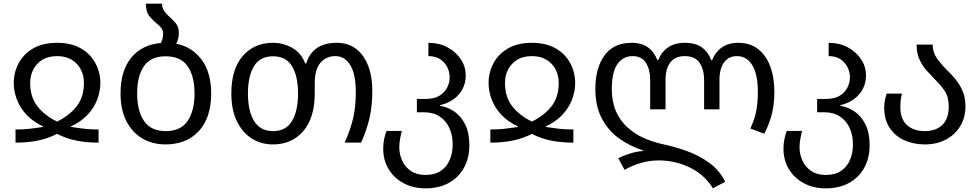

<svg xmlns="http://www.w3.org/2000/svg" viewBox="-20 -780 5354 1050"><path d="M64.9 0V-71.8Q105 -71.8 138.9 -75.4Q172.9 -79.1 215.8 -85.9V-88.9Q163.1 -112.8 127 -150.4Q90.8 -188 73 -233.9Q55.2 -279.8 55.2 -326.2Q55.2 -382.8 81.5 -433.3Q107.9 -483.9 160.9 -514.9Q213.9 -545.9 292 -545.9Q370.1 -545.9 423.1 -514.9Q476.1 -483.9 502.4 -433.3Q528.8 -382.8 528.8 -326.2Q528.8 -279.8 511 -233.9Q493.2 -188 457 -150.4Q420.9 -112.8 368.2 -88.9V-85.9Q412.1 -79.1 445.6 -75.4Q479 -71.8 519 -71.8V0Q450.2 0 395.5 -11.5Q340.8 -22.9 292 -47.9Q243.2 -22.9 188.5 -11.5Q133.8 0 64.9 0ZM292 -115.2Q357.9 -147 398.4 -197.5Q439 -248 439 -327.1Q439 -367.2 421.9 -400.1Q404.8 -433.1 372.3 -453.1Q339.8 -473.1 292 -473.1Q244.1 -473.1 211.7 -453.1Q179.2 -433.1 162.1 -400.1Q145 -367.2 145 -327.1Q145 -248 185.5 -197.5Q226.1 -147 292 -115.2Z M943.8 -541Q1029.8 -523.9 1082.3 -453.9Q1134.8 -383.8 1134.8 -269Q1134.8 -136.2 1067.4 -63.2Q1000 9.8 884.8 9.8Q814 9.8 758.5 -22.7Q703.1 -55.2 671.1 -117.7Q639.2 -180.2 639.2 -269Q639.2 -394 698 -465.1Q756.8 -536.1 859.9 -544.9Q864.7 -554.2 868.4 -566.7Q872.1 -579.1 872.1 -595.2Q872.1 -613.8 862.5 -626.5Q853 -639.2 838.9 -649.9Q817.9 -667 797.9 -690.4Q777.8 -713.9 777.8 -759.8H866.2Q866.2 -736.8 877.2 -720.9Q888.2 -705.1 903.8 -690.9Q923.8 -673.8 940.9 -653.3Q958 -632.8 958 -601.1Q958 -566.9 943.8 -541ZM887.2 -63Q967.8 -63 1005.9 -118.4Q1043.9 -173.8 1043.9 -269Q1043.9 -363.8 1005.9 -418Q967.8 -472.2 885.7 -472.2Q804.2 -472.2 767.1 -418Q730 -363.8 730 -269Q730 -173.8 767.6 -118.4Q805.2 -63 887.2 -63Z M1472.2 9.8Q1407.7 9.8 1356.4 -22.7Q1305.2 -55.2 1275.1 -117.7Q1245.1 -180.2 1245.1 -269Q1245.1 -401.9 1307.6 -473.9Q1370.1 -545.9 1473.1 -545.9Q1528.8 -545.9 1578.4 -518.1Q1627.9 -490.2 1648.9 -433.1H1654.8Q1689 -545.9 1821.8 -545.9Q1884.8 -545.9 1927.7 -512.5Q1970.7 -479 1993.4 -420.4Q2016.1 -361.8 2016.1 -286.1Q2016.1 -201.2 2001 -135.5Q1985.8 -69.8 1955.1 0H1864.7Q1897 -70.8 1911.4 -134.5Q1925.8 -198.2 1925.8 -276.9Q1925.8 -374 1895.8 -423.6Q1865.7 -473.1 1814 -473.1Q1763.2 -473.1 1732.2 -436.5Q1701.2 -399.9 1701.2 -323.2V-269Q1701.2 -136.2 1638.7 -63.2Q1576.2 9.8 1472.2 9.8ZM1474.1 -63Q1543.9 -63 1576.9 -118.4Q1609.9 -173.8 1609.9 -269Q1609.9 -363.8 1576.9 -418Q1543.9 -472.2 1473.1 -472.2Q1401.9 -472.2 1368.9 -418Q1335.9 -363.8 1335.9 -269Q1335.9 -173.8 1369.4 -118.4Q1402.8 -63 1474.1 -63Z M2306.6 250Q2238.8 250 2186.3 221.4Q2133.8 192.9 2104.7 144Q2075.7 95.2 2075.7 33.2Q2075.7 3.9 2081.3 -21.5Q2086.9 -46.9 2093.8 -64H2177.7Q2172.9 -47.9 2168.2 -22.5Q2163.6 2.9 2163.6 24.9Q2163.6 64 2179.2 98.4Q2194.8 132.8 2226.8 154.8Q2258.8 176.8 2306.6 176.8Q2357.9 176.8 2390.9 154.3Q2423.8 131.8 2439.7 94Q2455.6 56.2 2455.6 9.8Q2455.6 -40 2437.7 -79.6Q2419.9 -119.1 2384.8 -142.6Q2349.6 -166 2298.8 -166H2259.8V-238.8H2305.7Q2354 -238.8 2382.8 -256.3Q2411.6 -273.9 2425.3 -301Q2439 -328.1 2439 -356Q2439 -403.8 2408 -438.5Q2377 -473.1 2322.8 -473.1V-545.9Q2380.9 -545.9 2426.8 -521.5Q2472.7 -497.1 2499.8 -456.5Q2526.9 -416 2526.9 -368.2Q2526.9 -306.2 2488.3 -262.7Q2449.7 -219.2 2386.7 -205.1V-201.2Q2428.7 -194.8 2465.3 -169.4Q2502 -144 2524.4 -98.6Q2546.9 -53.2 2546.9 14.2Q2546.9 85 2516.8 138.4Q2486.8 191.9 2433.3 220.9Q2379.9 250 2306.6 250Z M2661.6 0V-71.8Q2701.7 -71.8 2735.6 -75.4Q2769.5 -79.1 2812.5 -85.9V-88.9Q2759.8 -112.8 2723.6 -150.4Q2687.5 -188 2669.7 -233.9Q2651.9 -279.8 2651.9 -326.2Q2651.9 -382.8 2678.2 -433.3Q2704.6 -483.9 2757.6 -514.9Q2810.5 -545.9 2888.7 -545.9Q2966.8 -545.9 3019.8 -514.9Q3072.8 -483.9 3099.1 -433.3Q3125.5 -382.8 3125.5 -326.2Q3125.5 -279.8 3107.7 -233.9Q3089.8 -188 3053.7 -150.4Q3017.6 -112.8 2964.8 -88.9V-85.9Q3008.8 -79.1 3042.2 -75.4Q3075.7 -71.8 3115.7 -71.8V0Q3046.9 0 2992.2 -11.5Q2937.5 -22.9 2888.7 -47.9Q2839.8 -22.9 2785.2 -11.5Q2730.5 0 2661.6 0ZM2888.7 -115.2Q2954.6 -147 2995.1 -197.5Q3035.6 -248 3035.6 -327.1Q3035.6 -367.2 3018.6 -400.1Q3001.5 -433.1 2969 -453.1Q2936.5 -473.1 2888.7 -473.1Q2840.8 -473.1 2808.3 -453.1Q2775.9 -433.1 2758.8 -400.1Q2741.7 -367.2 2741.7 -327.1Q2741.7 -248 2782.2 -197.5Q2822.8 -147 2888.7 -115.2Z M3878.9 250Q3832.5 174.8 3752.2 136Q3671.9 97.2 3582.5 97.2Q3533.7 97.2 3486.6 110.6Q3439.5 124 3395.5 148.9L3360.8 85Q3391.6 69.8 3427.7 58.8Q3463.9 47.9 3497.6 45.9V43Q3425.8 20 3366.2 -22.5Q3306.6 -64.9 3271.2 -132.1Q3235.8 -199.2 3235.8 -293.9Q3235.8 -408.2 3286.1 -477.1Q3336.4 -545.9 3433.6 -545.9Q3489.7 -545.9 3524.2 -520.5Q3558.6 -495.1 3574.7 -451.2H3579.6Q3596.7 -495.1 3633.1 -520.5Q3669.4 -545.9 3724.6 -545.9Q3783.7 -545.9 3818.6 -520.5Q3853.5 -495.1 3869.6 -451.2H3874.5Q3891.6 -495.1 3927.7 -520.5Q3963.9 -545.9 4016.6 -545.9Q4081.5 -545.9 4125.5 -512Q4169.4 -478 4192.1 -417.5Q4214.8 -356.9 4214.8 -275.9Q4214.8 -211.9 4201.2 -157Q4187.5 -102.1 4159.7 -48.8L4083.5 -77.1Q4106.4 -126 4115.5 -172.6Q4124.5 -219.2 4124.5 -276.9Q4124.5 -374 4094 -423.6Q4063.5 -473.1 4009.8 -473.1Q3964.8 -473.1 3939.7 -439Q3914.6 -404.8 3914.6 -342.8V-182.1H3830.6V-342.8Q3830.6 -398.9 3806.2 -436Q3781.7 -473.1 3724.6 -473.1Q3672.9 -473.1 3646.2 -439Q3619.6 -404.8 3619.6 -342.8V-182.1H3535.6V-342.8Q3535.6 -398.9 3512.7 -436Q3489.7 -473.1 3439.5 -473.1Q3386.7 -473.1 3356.2 -429Q3325.7 -384.8 3325.7 -293.9Q3325.7 -224.1 3348.1 -172.6Q3370.6 -121.1 3409.7 -85Q3448.7 -48.8 3498.3 -26.4Q3547.9 -3.9 3601.6 7.8Q3669.4 22 3737.1 46.4Q3804.7 70.8 3860.1 111.3Q3915.5 151.9 3945.8 213.9Z M4495.6 250Q4427.7 250 4375.2 221.4Q4322.8 192.9 4293.7 144Q4264.6 95.2 4264.6 33.2Q4264.6 3.9 4270.3 -21.5Q4275.9 -46.9 4282.7 -64H4366.7Q4361.8 -47.9 4357.2 -22.5Q4352.5 2.9 4352.5 24.9Q4352.5 64 4368.2 98.4Q4383.8 132.8 4415.8 154.8Q4447.8 176.8 4495.6 176.8Q4546.9 176.8 4579.8 154.3Q4612.8 131.8 4628.7 94Q4644.5 56.2 4644.5 9.8Q4644.5 -40 4626.7 -79.6Q4608.9 -119.1 4573.7 -142.6Q4538.6 -166 4487.8 -166H4448.7V-238.8H4494.6Q4543 -238.8 4571.8 -256.3Q4600.6 -273.9 4614.3 -301Q4627.9 -328.1 4627.9 -356Q4627.9 -403.8 4596.9 -438.5Q4565.9 -473.1 4511.7 -473.1V-545.9Q4569.8 -545.9 4615.7 -521.5Q4661.6 -497.1 4688.7 -456.5Q4715.8 -416 4715.8 -368.2Q4715.8 -306.2 4677.2 -262.7Q4638.7 -219.2 4575.7 -205.1V-201.2Q4617.7 -194.8 4654.3 -169.4Q4690.9 -144 4713.4 -98.6Q4735.8 -53.2 4735.8 14.2Q4735.8 85 4705.8 138.4Q4675.8 191.9 4622.3 220.9Q4568.8 250 4495.6 250Z M5037.6 9.8Q4975.6 9.8 4925 -13.2Q4874.5 -36.1 4845 -81.1Q4815.4 -126 4815.4 -192.9Q4815.4 -214.8 4820.1 -235.4Q4824.7 -255.9 4828.6 -268.1H4912.6Q4908.7 -254.9 4906.2 -235.4Q4903.8 -215.8 4903.8 -192.9Q4903.8 -128.9 4940.2 -95.9Q4976.6 -63 5037.6 -63Q5098.6 -63 5133.5 -96.9Q5168.5 -130.9 5168.5 -198.2Q5168.5 -250 5146.5 -282.5Q5124.5 -314.9 5095.7 -342.8Q5071.8 -367.2 5048.1 -393.6Q5024.4 -419.9 5008.5 -454.3Q4992.7 -488.8 4992.7 -536.1H5080.6Q5080.6 -493.2 5104 -460.7Q5127.4 -428.2 5158.7 -397Q5183.6 -373 5206.5 -345Q5229.5 -316.9 5244.6 -281.5Q5259.8 -246.1 5259.8 -198.2Q5259.8 -136.2 5230.7 -89.1Q5201.7 -42 5151.6 -16.1Q5101.6 9.8 5037.6 9.8Z"/></svg>

Font: Kurinto Seri
Style: Regular
Weight: 400
Designer: Kurinto was developed by Clint Goss from a range of fonts that are compatible with the SIL Open Font License Version 1.1
Foundry: Clinton F. Goss
Version: Version 2.196; July 25, 2020